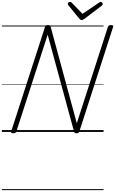

<svg xmlns="http://www.w3.org/2000/svg" viewBox="-20 -1395 1217 2030"><path d="M120 14Q92 14 98 -5L456 -1111Q459 -1121 466 -1125.5Q473 -1130 487 -1130Q499 -1130 505.5 -1126.5Q512 -1123 515 -1114L792 -92L1121 -1111Q1125 -1121 1132.5 -1125.5Q1140 -1130 1154 -1130Q1182 -1130 1176 -1111L819 -5Q816 5 809 9.5Q802 14 789 14Q777 14 771.5 10.5Q766 7 763 -3L484 -1028L153 -5Q150 5 142.5 9.5Q135 14 120 14ZM1044 -1375Q1053 -1375 1059.5 -1368Q1066 -1361 1066 -1354Q1066 -1348 1064 -1344Q1062 -1340 1057 -1336L873 -1196Q864 -1190 857 -1186.5Q850 -1183 842 -1183Q835 -1183 829.5 -1187Q824 -1191 818 -1198L703 -1339Q700 -1344 698.5 -1348Q697 -1352 697 -1355Q697 -1365 706 -1370Q715 -1375 722 -1375Q728 -1375 732 -1372.5Q736 -1370 740 -1365L852 -1249L1023 -1364Q1030 -1370 1034.5 -1372.5Q1039 -1375 1044 -1375ZM0 605H1075V615H0ZM0 -20H1075V0H0ZM0 -505H1075V-500H0ZM0 -1125H1075V-1115H0Z"/></svg>

Font: Playwrite CU Guides
Style: Regular
Weight: 400
Designer: Veronika Burian, José Scaglione
Foundry: TypeTogether
Version: Version 1.003